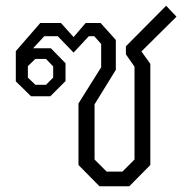

<svg xmlns="http://www.w3.org/2000/svg" viewBox="-20 -648 639 668"><path d="M253 -74V-288L332 -414V-495L308 -522H289L236 -465L181 -522H134L95 -480H157L208 -428V-366L155 -313H88L35 -365V-470L120 -568H192L236 -519L278 -568H330L383 -509V-405L309 -285V-93L351 -51H406L448 -93V-416L418 -459V-487L558 -628L594 -590L472 -469L503 -426V-74L430 0H326ZM140 -353 165 -378V-417L140 -443H103L77 -418V-378L103 -353Z"/></svg>

Font: Chakra Petch Light
Style: Regular
Weight: 300
Designer: Katatrad Aksorn Co.,Ltd.
Foundry: Cadson Demak Co.,Ltd.
Version: Version 1.000; ttfautohint (v1.6)